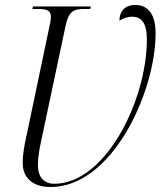

<svg xmlns="http://www.w3.org/2000/svg" viewBox="-20 -740 644 770"><path d="M183 10C429 10 604 -369 604 -607C604 -681 575 -720 523 -720C477 -720 459 -691 459 -657C475 -667 491 -673 510 -673C546 -673 569 -649 569 -583C569 -334 401 -3 198 -3C156 -3 132 -30 132 -78C132 -111 138 -142 146 -179L241 -627C254 -694 272 -704 319 -704H342L344 -714H112L110 -704H132C167 -704 184 -699 184 -672C184 -661 181 -645 176 -623L87 -199C78 -159 71 -123 71 -87C71 -30 107 10 183 10Z"/></svg>

Font: Noto Serif Display Condensed Light
Style: Italic
Weight: 300
Width: 3
Italic angle: -12°
Designer: Monotype Design Team
Foundry: Monotype Imaging Inc.
Version: Version 2.009